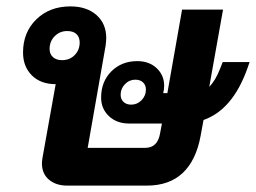

<svg xmlns="http://www.w3.org/2000/svg" viewBox="-20 -580 800 600"><path d="M760 -386 753 -366Q707 -237 616 -205L607 -156Q593 -79 551 -39.5Q509 0 439 0H190Q155 0 133 -18.5Q111 -37 111 -70Q111 -76 113 -88L154 -317Q107 -317 79.5 -344.5Q52 -372 52 -416Q52 -479 93.5 -519.5Q135 -560 200 -560Q251 -560 281.5 -533Q312 -506 312 -461Q312 -453 310 -437L254 -118H434Q472 -118 480 -162L486 -194H383Q345 -194 320.5 -217Q296 -240 296 -275Q296 -325 328 -357Q360 -389 409 -389Q446 -389 469.5 -367Q493 -345 493 -312Q493 -300 490 -289H503L549 -550H677L634 -309Q654 -329 668 -366L676 -386ZM174 -392Q198 -392 213.5 -408Q229 -424 229 -447Q229 -464 219 -473.5Q209 -483 190 -483Q167 -483 151 -467Q135 -451 135 -427Q135 -411 145.5 -401.5Q156 -392 174 -392ZM436 -300Q436 -314 427 -322.5Q418 -331 403 -331Q384 -331 370.5 -317Q357 -303 357 -284Q357 -270 366 -261.5Q375 -253 390 -253Q409 -253 422.5 -267Q436 -281 436 -300Z"/></svg>

Font: Bai Jamjuree
Style: Bold Italic
Weight: 700
Italic angle: -10°
Designer: Katatrad Aksorn Co.,Ltd.
Foundry: Cadson Demak Co.,Ltd.
Version: Version 1.000; ttfautohint (v1.6)